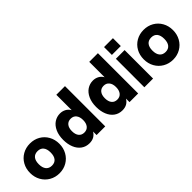

<svg xmlns="http://www.w3.org/2000/svg" viewBox="93 -1518 2350 2350"><g transform="rotate(-45 1268.0 -343.0)"><path d="M31 -247Q31 -320.5 63.8 -379Q96.5 -437.5 154.5 -470.8Q212.5 -504 285 -504Q357 -504 414.8 -470.8Q472.5 -437.5 505.2 -379Q538 -320.5 538 -247Q538 -174 505 -115Q472 -56 414.2 -22.5Q356.5 11 285 11Q213 11 155 -22.5Q97 -56 64 -114.8Q31 -173.5 31 -247ZM285 -121Q334.5 -121 360.8 -153.5Q387 -186 387 -247Q387 -307.5 360.8 -339.8Q334.5 -372 285 -372Q235 -372 208.5 -340Q182 -308 182 -247Q182 -186.5 208.8 -153.8Q235.5 -121 285 -121Z M604 -247Q604 -327 630.8 -385.2Q657.5 -443.5 703.2 -473.8Q749 -504 805 -504Q844.5 -504 878.8 -486.2Q913 -468.5 935 -431V-697H1085V0H935V-61Q892.5 11 805 11Q742.5 11 697 -22.2Q651.5 -55.5 627.8 -114Q604 -172.5 604 -247ZM852 -127Q897.5 -127 923.2 -158.8Q949 -190.5 949 -247Q949 -302.5 923.2 -334.2Q897.5 -366 852 -366Q806 -366 780.5 -334.5Q755 -303 755 -247Q755 -190 780.5 -158.5Q806 -127 852 -127Z M1174 -247Q1174 -327 1200.8 -385.2Q1227.5 -443.5 1273.2 -473.8Q1319 -504 1375 -504Q1414.5 -504 1448.8 -486.2Q1483 -468.5 1505 -431V-697H1655V0H1505V-61Q1462.5 11 1375 11Q1312.5 11 1267 -22.2Q1221.5 -55.5 1197.8 -114Q1174 -172.5 1174 -247ZM1422 -127Q1467.5 -127 1493.2 -158.8Q1519 -190.5 1519 -247Q1519 -302.5 1493.2 -334.2Q1467.5 -366 1422 -366Q1376 -366 1350.5 -334.5Q1325 -303 1325 -247Q1325 -190 1350.5 -158.5Q1376 -127 1422 -127Z M1762 -493H1913V0H1762ZM1761 -697H1915V-561H1761Z M1998 -247Q1998 -320.5 2030.8 -379Q2063.5 -437.5 2121.5 -470.8Q2179.5 -504 2252 -504Q2324 -504 2381.8 -470.8Q2439.5 -437.5 2472.2 -379Q2505 -320.5 2505 -247Q2505 -174 2472 -115Q2439 -56 2381.2 -22.5Q2323.5 11 2252 11Q2180 11 2122 -22.5Q2064 -56 2031 -114.8Q1998 -173.5 1998 -247ZM2252 -121Q2301.5 -121 2327.8 -153.5Q2354 -186 2354 -247Q2354 -307.5 2327.8 -339.8Q2301.5 -372 2252 -372Q2202 -372 2175.5 -340Q2149 -308 2149 -247Q2149 -186.5 2175.8 -153.8Q2202.5 -121 2252 -121Z"/></g></svg>

Font: HK Grotesk Black
Style: Regular
Weight: 900
Designer: Alfredo Marco Pradil
Foundry: Hanken Design Co.
Version: Version 3.001